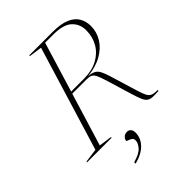

<svg xmlns="http://www.w3.org/2000/svg" viewBox="-305 -838 1178 1178"><g transform="rotate(-45 284.0 -249.0)"><path d="M86 -18 171.5 -6 169.5 0H-43L-41.5 -6L48 -18L255 -697L169.5 -709L171.5 -715H375.5Q447 -715 488.8 -696.2Q530.5 -677.5 548.2 -645.8Q566 -614 566 -574.5Q566 -523.5 539 -479.2Q512 -435 460.2 -405.8Q408.5 -376.5 334 -369Q366 -367.5 383.2 -357.5Q400.5 -347.5 410.5 -327.5Q420.5 -307.5 430.5 -275.5L485.5 -94.5Q497 -57 506.8 -38.2Q516.5 -19.5 532.8 -13.2Q549 -7 579 -7L576.5 0Q543.5 2.5 523.2 1Q503 -0.5 490.5 -10Q478 -19.5 468.8 -41Q459.5 -62.5 448 -100L395.5 -273.5Q383.5 -313 373.8 -331.8Q364 -350.5 350.8 -356.2Q337.5 -362 315 -362H191ZM306.5 -376Q376 -376 425.2 -402.5Q474.5 -429 500.8 -474.5Q527 -520 527 -577Q527 -631 489.8 -666Q452.5 -701 364.5 -701H294.5L195.5 -376ZM220.5 76Q220.5 64 232.5 52.2Q244.5 40.5 263 40.5Q279 40.5 288 51.5Q297 62.5 297 81.5Q297 128.5 262.2 164.2Q227.5 200 162.5 216.5V204Q218.5 189 241 163.8Q263.5 138.5 263.5 115.5Q263.5 100 252.8 93Q242 86 231.2 83Q220.5 80 220.5 76Z"/></g></svg>

Font: Newsreader Display ExtraLight
Style: Italic
Weight: 275
Italic angle: -17°
Designer: Hugues Gentile
Foundry: Production Type
Version: Version 1.001